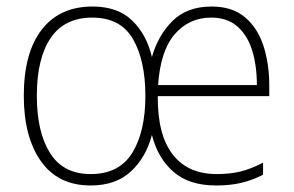

<svg xmlns="http://www.w3.org/2000/svg" viewBox="-20 -559 901 589"><path d="M629 -539Q692 -539 731 -506.5Q770 -474 788 -419Q806 -364 806 -297V-264H464Q463 -146 509.5 -85.5Q556 -25 645 -25Q685 -25 716.5 -32.5Q748 -40 787 -60V-23Q754 -6 720 2Q686 10 643 10Q560 10 512 -32Q464 -74 446 -145Q428 -76 381.5 -33Q335 10 258 10Q158 10 105.5 -64.5Q53 -139 53 -265Q53 -397 108 -468Q163 -539 264 -539Q341 -539 385.5 -496Q430 -453 446 -384Q465 -451 509.5 -495Q554 -539 629 -539ZM628 -505Q560 -505 516 -454Q472 -403 465 -298H768Q768 -358 753.5 -404.5Q739 -451 708 -478Q677 -505 628 -505ZM263 -505Q178 -505 135.5 -442.5Q93 -380 93 -265Q93 -154 133.5 -89.5Q174 -25 258 -25Q346 -25 386 -90.5Q426 -156 426 -265Q426 -373 388 -439Q350 -505 263 -505Z"/></svg>

Font: Noto Sans Armenian SemiCondensed ExtraLight
Style: Regular
Weight: 200
Width: 4
Designer: Monotype Design Team
Foundry: Monotype Imaging Inc.
Version: Version 2.008; ttfautohint (v1.8.4.7-5d5b)